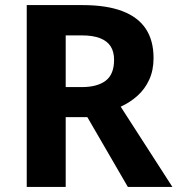

<svg xmlns="http://www.w3.org/2000/svg" viewBox="-20 -734 697 754"><path d="M304 -714Q398 -714 460 -690.5Q522 -667 552.5 -621Q583 -575 583 -506Q583 -458 566 -421Q549 -384 520 -358Q491 -332 454 -315L657 0H482L323 -274H238V0H85V-714ZM301 -595H238V-392H301Q362 -392 395 -417Q428 -442 428 -499Q428 -531 414.5 -552Q401 -573 373 -584Q345 -595 301 -595Z"/></svg>

Font: Noto Sans Cherokee
Style: Regular
Weight: 400
Designer: Monotype Design Team
Foundry: Monotype Imaging Inc.
Version: Version 2.001